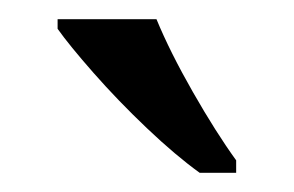

<svg xmlns="http://www.w3.org/2000/svg" viewBox="-20 -786 306 200"><path d="M188 -606Q163 -624 133 -652.5Q103 -681 77.5 -710Q52 -739 40 -756V-766H143Q157 -732 181 -690Q205 -648 226 -619V-606Z"/></svg>

Font: Noto Serif Lao SemCond
Style: Regular
Weight: 400
Width: 4
Designer: Monotype Design Team
Foundry: Monotype Imaging Inc.
Version: Version 2.004; ttfautohint (v1.8.4.7-5d5b)